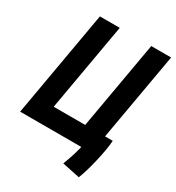

<svg xmlns="http://www.w3.org/2000/svg" viewBox="-200 -813 996 1088"><g transform="rotate(30 298.5 -268.5)"><path d="M345.7 0 467.3 -693.4H597.2L475.6 0ZM483.4 155.8 368.2 131.8Q384.3 89.8 395.8 53Q407.2 16.1 415 -22.5L451.7 0H72.3L93.3 -119.1H546.9Q545.4 -92.3 539.1 -55.4Q532.7 -18.6 523.4 21.2Q514.2 61 503.7 96.4Q493.2 131.8 483.4 155.8ZM9.8 0 131.3 -693.4H261.2L139.6 0Z"/></g></svg>

Font: Cascadia Code PL
Style: Italic
Weight: 400
Italic angle: -10°
Monospace: yes
Designer: Aaron Bell
Foundry: Saja Typeworks
Version: Version 2404.023